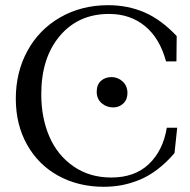

<svg xmlns="http://www.w3.org/2000/svg" viewBox="-20 -696 720 729"><path d="M374 13.2Q278.3 13.2 202.4 -28.1Q126.5 -69.3 83.3 -145.8Q40 -222.2 40 -321.3Q40 -421.9 84.2 -502.9Q128.4 -584 208.7 -630.1Q289.1 -676.3 391.1 -676.3Q464.8 -676.3 528.1 -649.2Q591.3 -622.1 650.9 -559.1L649.9 -462.9H610.4Q586.9 -550.3 530.8 -596.7Q474.6 -643.1 394 -643.1Q277.8 -643.1 207.3 -559.8Q136.7 -476.6 136.7 -338.4Q136.7 -249 167.2 -178Q197.8 -106.9 258.8 -64.5Q319.8 -22 402.3 -22Q491.7 -22 545.4 -73.2Q599.1 -124.5 613.3 -210.9H652.8L642.6 -114.7Q610.8 -77.6 576.4 -51.8Q542 -25.9 507.3 -12.2Q472.7 1.5 440.7 7.3Q408.7 13.2 374 13.2ZM410.2 -288.1Q384.3 -288.1 365.7 -304.4Q347.2 -320.8 347.2 -347.7Q347.2 -374 363 -388.7Q378.9 -403.3 403.3 -403.3Q427.7 -403.3 445.8 -386.5Q463.9 -369.6 463.9 -342.8Q463.9 -317.9 448 -303Q432.1 -288.1 410.2 -288.1Z"/></svg>

Font: Elstob
Style: Regular
Weight: 400
Designer: Peter S. Baker
Version: Version 1.015